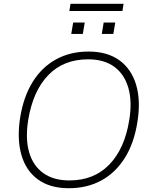

<svg xmlns="http://www.w3.org/2000/svg" viewBox="-20 -985 799 1013"><path d="M86 -363Q104 -475 152.5 -553Q201 -631 276 -672Q351 -713 447 -713Q547 -713 610.5 -666.5Q674 -620 698.5 -536.5Q723 -453 705 -342Q688 -231 639 -152.5Q590 -74 515 -33Q440 8 343 8Q244 8 180.5 -38Q117 -84 93 -167.5Q69 -251 86 -363ZM129 -353Q113 -254 133.5 -182.5Q154 -111 208 -72Q262 -33 346 -33Q476 -33 557 -117Q638 -201 662 -352Q678 -450 657 -522Q636 -594 582.5 -633Q529 -672 445 -672Q315 -672 234.5 -588.5Q154 -505 129 -353ZM346 -927 352 -965H632L626 -927ZM356 -806 366 -866H427L417 -806ZM517 -806 527 -866H588L578 -806Z"/></svg>

Font: Mulish ExtraLight
Style: Italic
Weight: 200
Italic angle: -9°
Designer: Vernon Adams
Foundry: Vernon Adams
Version: Version 3.603